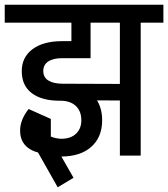

<svg xmlns="http://www.w3.org/2000/svg" viewBox="-45 -658 711 812"><path d="M479 -233 227 -234 201 -304 479 -303ZM-25 -562V-638H448V-562ZM213 4V-71Q254 -71 276.5 -92.5Q299 -114 299 -149H387Q387 -78 341 -37Q295 4 213 4ZM207 -232Q132 -232 89.5 -264Q47 -296 47 -357L138 -358Q138 -331 159.5 -317.5Q181 -304 220 -304ZM299 -149Q299 -189 274.5 -211Q250 -233 207 -232L220 -304Q271 -304 308.5 -285Q346 -266 366.5 -231.5Q387 -197 387 -149ZM47 -357Q47 -416 92.5 -450Q138 -484 218 -484V-412Q180 -412 159 -398Q138 -384 138 -358ZM218 -412V-484H338V-412ZM257 -445V-619H338V-445ZM40 -106H116Q116 -85 130 -73Q144 -61 170 -61V-7Q108 -7 74 -32.5Q40 -58 40 -106ZM76 -197 146 -163Q116 -127 116 -106H40Q40 -151 76 -197ZM76 -197 170 -155V-47H98ZM218 4Q194 4 173.5 -2Q153 -8 129 -20L136 -96Q161 -83 179.5 -77Q198 -71 218 -71ZM199 134 70 -94 137 -132 266 94ZM462 0V-626H550V0ZM366 -562V-638H646V-562Z"/></svg>

Font: Akshar Light
Style: Regular
Weight: 400
Version: Version 1.100